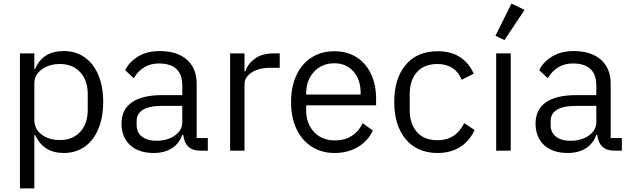

<svg xmlns="http://www.w3.org/2000/svg" viewBox="-20 -838 3512 1068"><path d="M91 210V-541H171V-454H175Q217 -554 335 -554Q401 -554 450.5 -519.5Q500 -485 527 -421Q554 -357 554 -271Q554 -185 527 -120.5Q500 -56 450.5 -21.5Q401 13 335 13Q278 13 238.5 -12Q199 -37 175 -87H171V210ZM468 -226V-316Q468 -391 426 -436.5Q384 -482 313 -482Q254 -482 212.5 -452Q171 -422 171 -375V-172Q171 -120 211.5 -89.5Q252 -59 313 -59Q384 -59 426 -104.5Q468 -150 468 -226Z M656 -151Q656 -228 713 -268.5Q770 -309 885 -309H994V-363Q994 -423 961.5 -454Q929 -485 864 -485Q773 -485 724 -403L676 -448Q700 -495 749.5 -524.5Q799 -554 868 -554Q965 -554 1019.5 -506Q1074 -458 1074 -372V-70H1136V0H1093Q1010 0 999 -88H994Q977 -39 935.5 -13Q894 13 836 13Q751 13 703.5 -31Q656 -75 656 -151ZM994 -158V-249H881Q810 -249 775 -227.5Q740 -206 740 -165V-143Q740 -101 769.5 -78Q799 -55 850 -55Q912 -55 953 -84.5Q994 -114 994 -158Z M1260 0V-541H1340V-442H1345Q1360 -485 1399.5 -513Q1439 -541 1502 -541H1536V-461H1486Q1420 -461 1380 -435Q1340 -409 1340 -368V0Z M1599 -271Q1599 -356 1629 -420Q1659 -484 1713.5 -518.5Q1768 -553 1840 -553Q1911 -553 1963.5 -519.5Q2016 -486 2044 -426Q2072 -366 2072 -289V-252H1683V-226Q1683 -151 1726.5 -104Q1770 -57 1845 -57Q1897 -57 1936.5 -82Q1976 -107 1997 -153L2054 -112Q2028 -55 1972 -21Q1916 13 1841 13Q1769 13 1714 -22Q1659 -57 1629 -121Q1599 -185 1599 -271ZM1683 -312H1986V-322Q1986 -396 1945.5 -441Q1905 -486 1840 -486Q1771 -486 1727 -439Q1683 -392 1683 -318Z M2173 -271Q2173 -402 2237 -477.5Q2301 -553 2414 -553Q2490 -553 2540 -519.5Q2590 -486 2615 -428L2548 -394Q2532 -436 2497.5 -459Q2463 -482 2414 -482Q2339 -482 2299 -436.5Q2259 -391 2259 -315V-226Q2259 -149 2299 -103.5Q2339 -58 2414 -58Q2515 -58 2562 -153L2620 -115Q2593 -55 2540.5 -21Q2488 13 2414 13Q2301 13 2237 -63.5Q2173 -140 2173 -271Z M2898 -783 2786 -615 2736 -639 2825 -818ZM2821 0H2740V-541H2821Z M2959 -151Q2959 -228 3016 -268.5Q3073 -309 3188 -309H3297V-363Q3297 -423 3264.5 -454Q3232 -485 3167 -485Q3076 -485 3027 -403L2979 -448Q3003 -495 3052.5 -524.5Q3102 -554 3171 -554Q3268 -554 3322.5 -506Q3377 -458 3377 -372V-70H3439V0H3396Q3313 0 3302 -88H3297Q3280 -39 3238.5 -13Q3197 13 3139 13Q3054 13 3006.5 -31Q2959 -75 2959 -151ZM3297 -158V-249H3184Q3113 -249 3078 -227.5Q3043 -206 3043 -165V-143Q3043 -101 3072.5 -78Q3102 -55 3153 -55Q3215 -55 3256 -84.5Q3297 -114 3297 -158Z"/></svg>

Font: IBM Plex Sans JP
Style: Regular
Weight: 400
Designer: Mike Abbink; Paul van der Laan; Pieter van Rosmalen; Wujin Sim; Yejin Wi; Jinhee Kim; Boomi Park; Yona Kim; Kichan Ma
Foundry: Sandoll Inc.
Version: Version 1.001